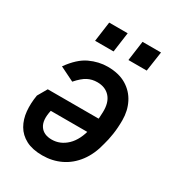

<svg xmlns="http://www.w3.org/2000/svg" viewBox="-172 -804 839 918"><g transform="rotate(30 248.0 -345.0)"><path d="M261 -514Q323 -514 364.5 -489Q406 -464 427.5 -421.5Q449 -379 449 -327Q449 -285 443.5 -249Q438 -213 430 -186Q415 -123 382 -79Q349 -35 302.5 -12.5Q256 10 201 10Q146 10 110 -9Q74 -28 55 -61Q36 -94 32 -136Q28 -178 36 -225L66 -277H367L357 -195H130Q117 -138 137 -108Q157 -78 202 -78Q249 -78 285.5 -113Q322 -148 337 -216Q342 -238 345 -259Q348 -280 349 -313Q351 -367 325.5 -396Q300 -425 255 -425Q226 -425 202 -412.5Q178 -400 149 -367L70 -406Q115 -469 163.5 -491.5Q212 -514 261 -514ZM330 -591 345 -700H447L431 -591ZM146 -591 161 -700H263L248 -591Z"/></g></svg>

Font: Finlandica Medium
Style: Italic
Weight: 500
Italic angle: -8°
Designer: Niklas Ekholm, Juho Hiilivirta, Jaakko Suomalainen
Foundry: Helsinki Type Studio
Version: Version 1.063